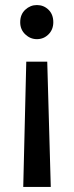

<svg xmlns="http://www.w3.org/2000/svg" viewBox="-20 -498 291 760"><path d="M84 -254H167L181 242H72ZM60 -410Q60 -441 80 -459.5Q100 -478 126 -478Q153 -478 172 -459.5Q191 -441 191 -410Q191 -381 172 -362Q153 -343 126 -343Q100 -343 80 -362Q60 -381 60 -410Z"/></svg>

Font: Mukta Medium
Style: Regular
Weight: 500
Designer: Girish Dalvi and Yashodeep Gholap
Foundry: Ek Type
Version: Version 2.538;PS 1.002;hotconv 16.6.51;makeotf.lib2.5.65220;